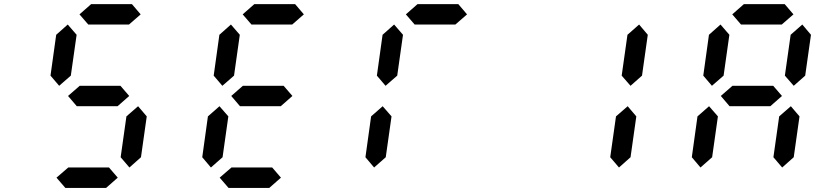

<svg xmlns="http://www.w3.org/2000/svg" viewBox="-20 -921 4039 941"><path d="M612.3 -800.8H412.6L369.6 -850.6L426.8 -900.9H626.5L669.4 -850.6ZM614.3 -100.1 571.3 -150.4 599.6 -350.6 656.7 -400.4 699.2 -350.6 670.9 -150.4ZM270 -500.5 227.5 -550.3 255.4 -750.5 312 -800.8 355.5 -750.5 327.1 -550.3ZM556.2 -400.4H356.4L313.5 -450.7L370.6 -500.5H570.3L613.3 -450.7ZM500 0H300.3L256.8 -50.3L314.5 -100.1H514.2L557.1 -50.3Z M1412.1 -800.8H1212.4L1169.4 -850.6L1226.6 -900.9H1426.3L1469.2 -850.6ZM1013.7 -100.1 971.2 -150.4 999 -350.6 1055.7 -400.4 1099.1 -350.6 1070.8 -150.4ZM1069.8 -500.5 1027.3 -550.3 1055.2 -750.5 1111.8 -800.8 1155.3 -750.5 1127 -550.3ZM1356 -400.4H1156.2L1113.3 -450.7L1170.4 -500.5H1370.1L1413.1 -450.7ZM1299.8 0H1100.1L1056.6 -50.3L1114.3 -100.1H1314L1356.9 -50.3Z M2211.9 -800.8H2012.2L1969.2 -850.6L2026.4 -900.9H2226.1L2269 -850.6ZM1813.5 -100.1 1771 -150.4 1798.8 -350.6 1855.5 -400.4 1898.9 -350.6 1870.6 -150.4ZM1869.6 -500.5 1827.1 -550.3 1855 -750.5 1911.6 -800.8 1955.1 -750.5 1926.8 -550.3Z M3013.7 -100.1 2970.7 -150.4 2999 -350.6 3056.2 -400.4 3098.6 -350.6 3070.3 -150.4ZM3070.3 -500.5 3026.9 -550.3 3055.2 -750.5 3112.3 -800.8 3154.8 -750.5 3126.5 -550.3Z M3811.5 -800.8H3611.8L3568.8 -850.6L3626 -900.9H3825.7L3868.7 -850.6ZM3413.1 -100.1 3370.6 -150.4 3398.4 -350.6 3455.1 -400.4 3498.5 -350.6 3470.2 -150.4ZM3813.5 -100.1 3770.5 -150.4 3798.8 -350.6 3856 -400.4 3898.4 -350.6 3870.1 -150.4ZM3469.2 -500.5 3426.8 -550.3 3454.6 -750.5 3511.2 -800.8 3554.7 -750.5 3526.4 -550.3ZM3870.1 -500.5 3826.7 -550.3 3855 -750.5 3912.1 -800.8 3954.6 -750.5 3926.3 -550.3ZM3755.4 -400.4H3555.7L3512.7 -450.7L3569.8 -500.5H3769.5L3812.5 -450.7Z"/></svg>

Font: E1234
Style: Italic
Weight: 400
Italic angle: -8°
Designer: GGBotNet
Foundry: GGBotNet
Version: 1.04